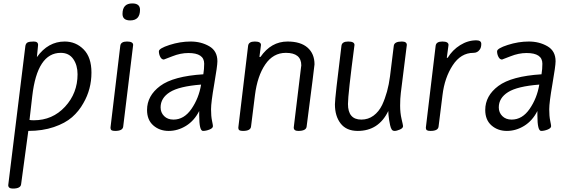

<svg xmlns="http://www.w3.org/2000/svg" viewBox="-20 -749 3311 1119"><path d="M55 350Q28 350 28 330L128 -482Q131 -497 141.5 -502Q152 -507 177 -507Q202 -507 202 -487L195 -416Q260 -507 357 -507Q422 -507 467.5 -461Q513 -415 513 -326Q513 -229 466 -148Q440 -101 400 -66Q360 -31 294 -8.5Q228 14 145 14L103 325Q100 350 55 350ZM177 -48Q286 -48 359 -127Q432 -206 432 -316Q432 -369 407 -405Q382 -441 334 -441Q197 -441 168 -189L152 -50Q160 -48 177 -48Z M651 14Q636 14 630 10Q624 6 624 -6L681 -482Q684 -507 720 -507Q756 -507 756 -487L698 -11Q695 14 651 14ZM796 -692Q796 -630 739 -630Q694 -630 694 -668Q694 -729 751 -729Q796 -729 796 -692Z M916 -123Q916 -93 936.5 -72.5Q957 -52 991 -52Q1053 -52 1096 -114.5Q1139 -177 1152 -256Q1024 -246 970 -212Q916 -178 916 -123ZM1247 -392Q1247 -365 1228.5 -258.5Q1210 -152 1210 -112Q1210 -72 1215.5 -46Q1221 -20 1221 -14Q1221 -2 1201 6Q1181 14 1163 14Q1141 14 1141 -76V-102Q1112 -45 1064 -15.5Q1016 14 963 14Q910 14 873.5 -18Q837 -50 837 -108Q837 -191 913.5 -248Q990 -305 1165 -316Q1170 -346 1170 -378Q1170 -440 1078 -440Q1032 -440 984.5 -421Q937 -402 935 -402Q922 -402 914 -417.5Q906 -433 906 -450Q906 -467 968 -487Q1030 -507 1091 -507Q1152 -507 1199.5 -479.5Q1247 -452 1247 -392Z M1734 -353 1736 -368Q1736 -441 1646 -441Q1572 -441 1526 -373.5Q1480 -306 1466 -195L1443 -11Q1440 14 1396 14Q1381 14 1375 10Q1369 6 1369 -6L1426 -482Q1429 -507 1465 -507Q1501 -507 1501 -487L1492 -417H1498Q1560 -507 1656 -507Q1732 -507 1772.5 -471.5Q1813 -436 1813 -374Q1813 -365 1767 -11Q1764 14 1718 14Q1692 14 1692 -6Z M2316 -207Q2312 -175 2312 -133Q2312 -91 2320.5 -55Q2329 -19 2329 -14Q2329 -2 2310.5 6Q2292 14 2280 14Q2268 14 2262.5 5Q2257 -4 2253.5 -20Q2250 -36 2248 -49Q2243 -82 2243 -102Q2187 14 2065 14Q1999 14 1965.5 -29Q1932 -72 1932 -141Q1932 -178 1970 -482Q1973 -507 2009.5 -507Q2046 -507 2046 -487Q2008 -198 2008 -143Q2008 -52 2086 -52Q2126 -52 2157 -75Q2188 -98 2207 -137Q2241 -210 2253 -304L2275 -482Q2278 -507 2322 -507Q2351 -507 2351 -487Z M2739 -441Q2666 -441 2618.5 -368.5Q2571 -296 2559 -195L2536 -11Q2533 14 2489 14Q2474 14 2468 10Q2462 6 2462 -6L2519 -482Q2522 -507 2558 -507Q2594 -507 2594 -487L2584 -412H2589Q2617 -458 2662 -486Q2707 -514 2756 -514Q2785 -514 2785 -493Q2785 -472 2776 -460Q2763 -441 2739 -441Z M2887 -123Q2887 -93 2907.5 -72.5Q2928 -52 2962 -52Q3024 -52 3067 -114.5Q3110 -177 3123 -256Q2995 -246 2941 -212Q2887 -178 2887 -123ZM3218 -392Q3218 -365 3199.5 -258.5Q3181 -152 3181 -112Q3181 -72 3186.5 -46Q3192 -20 3192 -14Q3192 -2 3172 6Q3152 14 3134 14Q3112 14 3112 -76V-102Q3083 -45 3035 -15.5Q2987 14 2934 14Q2881 14 2844.5 -18Q2808 -50 2808 -108Q2808 -191 2884.5 -248Q2961 -305 3136 -316Q3141 -346 3141 -378Q3141 -440 3049 -440Q3003 -440 2955.5 -421Q2908 -402 2906 -402Q2893 -402 2885 -417.5Q2877 -433 2877 -450Q2877 -467 2939 -487Q3001 -507 3062 -507Q3123 -507 3170.5 -479.5Q3218 -452 3218 -392Z"/></svg>

Font: Kite One
Style: Regular
Weight: 400
Designer: Eduardo Rodriguez Tunni
Foundry: Eduardo Rodriguez Tunni
Version: Version 1.001